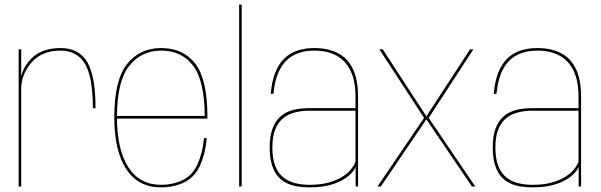

<svg xmlns="http://www.w3.org/2000/svg" viewBox="-20 -805 2596 829"><path d="M381 -337.5H392.5Q392.5 -476 356.8 -536.8Q321 -597.5 241.5 -597.5Q158 -597.5 112.2 -549Q66.5 -500.5 66.5 -434.5L71.5 -419.5Q71.5 -483.5 116 -535Q160.5 -586.5 241 -586.5Q312.5 -586.5 346.8 -529.5Q381 -472.5 381 -337.5ZM60.5 0H71.5V-461.5V-592H60.5Z M675 4V-7Q583.5 -7 534.2 -82.8Q485 -158.5 485 -299Q485 -453.5 537.5 -520Q590 -586.5 676 -586.5Q764.5 -586.5 814.2 -520.8Q864 -455 864 -299L868.5 -304.5H480V-293H875.5Q875.5 -298 875.5 -301.5Q875.5 -461 823.8 -529.2Q772 -597.5 676 -597.5Q583 -597.5 528.2 -528Q473.5 -458.5 473.5 -299Q473.5 -153.5 525.2 -74.8Q577 4 675 4ZM675 -7V4Q732 4 777 -18.5Q822 -41 844.8 -92.8Q867.5 -144.5 872.5 -209H861Q856 -149.5 834.2 -99Q812.5 -48.5 769.5 -27.8Q726.5 -7 675 -7Z M1012.5 0H1023.5V-785H1012.5Z M1315.5 4Q1365 4 1400.8 -5.2Q1436.5 -14.5 1460.5 -28.8Q1484.5 -43 1498 -58Q1511.5 -73 1515.5 -85V0H1526V-387Q1526 -462 1503.2 -508.2Q1480.5 -554.5 1438.2 -576Q1396 -597.5 1337 -597.5Q1296.5 -597.5 1263.8 -586.5Q1231 -575.5 1207 -552Q1183 -528.5 1168.2 -491Q1153.5 -453.5 1149 -400H1160.5Q1167 -466 1189.5 -507Q1212 -548 1249.2 -567.2Q1286.5 -586.5 1337 -586.5Q1392 -586.5 1431.8 -565.5Q1471.5 -544.5 1493.2 -500.2Q1515 -456 1515 -386V-338H1312.5Q1285.5 -338 1260.2 -333.5Q1235 -329 1214 -318Q1193 -307 1177.5 -287.8Q1162 -268.5 1153.2 -239.2Q1144.5 -210 1144.5 -168.5Q1144.5 -126 1153.2 -96Q1162 -66 1177.5 -46.5Q1193 -27 1214.5 -16Q1236 -5 1261.5 -0.5Q1287 4 1315.5 4ZM1316 -7Q1284 -7 1255.2 -14Q1226.5 -21 1204 -38.5Q1181.5 -56 1168.8 -87.5Q1156 -119 1156 -168.5Q1156 -217 1169.2 -248.2Q1182.5 -279.5 1205 -296.5Q1227.5 -313.5 1255.8 -320.2Q1284 -327 1314 -327H1515V-107Q1509 -90 1494.2 -72.2Q1479.5 -54.5 1455 -39.8Q1430.5 -25 1396 -16Q1361.5 -7 1316 -7Z M1610 0H1624.5L1821 -289.5L2017.5 0H2032L1831 -296L2024 -592H2009.5L1821 -303L1632.5 -592H1618L1811 -296Z M2278.5 4Q2328 4 2363.8 -5.2Q2399.5 -14.5 2423.5 -28.8Q2447.5 -43 2461 -58Q2474.5 -73 2478.5 -85V0H2489V-387Q2489 -462 2466.2 -508.2Q2443.5 -554.5 2401.2 -576Q2359 -597.5 2300 -597.5Q2259.5 -597.5 2226.8 -586.5Q2194 -575.5 2170 -552Q2146 -528.5 2131.2 -491Q2116.5 -453.5 2112 -400H2123.5Q2130 -466 2152.5 -507Q2175 -548 2212.2 -567.2Q2249.5 -586.5 2300 -586.5Q2355 -586.5 2394.8 -565.5Q2434.5 -544.5 2456.2 -500.2Q2478 -456 2478 -386V-338H2275.5Q2248.5 -338 2223.2 -333.5Q2198 -329 2177 -318Q2156 -307 2140.5 -287.8Q2125 -268.5 2116.2 -239.2Q2107.5 -210 2107.5 -168.5Q2107.5 -126 2116.2 -96Q2125 -66 2140.5 -46.5Q2156 -27 2177.5 -16Q2199 -5 2224.5 -0.5Q2250 4 2278.5 4ZM2279 -7Q2247 -7 2218.2 -14Q2189.5 -21 2167 -38.5Q2144.5 -56 2131.8 -87.5Q2119 -119 2119 -168.5Q2119 -217 2132.2 -248.2Q2145.5 -279.5 2168 -296.5Q2190.5 -313.5 2218.8 -320.2Q2247 -327 2277 -327H2478V-107Q2472 -90 2457.2 -72.2Q2442.5 -54.5 2418 -39.8Q2393.5 -25 2359 -16Q2324.5 -7 2279 -7Z"/></svg>

Font: Anybody UltraCondensed Thin Thin
Style: Regular
Weight: 250
Version: Version 1.111